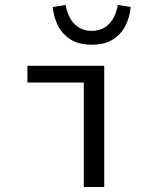

<svg xmlns="http://www.w3.org/2000/svg" viewBox="-20 -750 640 770"><path d="M316 0V-419H90V-486H398V0ZM347.8 -570.7Q294.2 -570.7 260.8 -593.1Q227.3 -615.5 210.9 -650.3Q194.4 -685 191.5 -721.9L243.2 -730.3Q246.9 -704.6 259.2 -680.7Q271.6 -656.8 293.6 -641.5Q315.6 -626.2 347.8 -626.2Q380.6 -626.2 402.5 -641.5Q424.4 -656.8 436.5 -680.7Q448.7 -704.6 452.3 -730.3L504.1 -721.9Q501.2 -685 484.7 -650.3Q468.3 -615.5 435 -593.1Q401.7 -570.7 347.8 -570.7Z"/></svg>

Font: Source Code Pro ExtraLight
Style: Regular
Weight: 200
Monospace: yes
Designer: Paul D. Hunt, Teo Tuominen
Foundry: Adobe
Version: Version 1.026;hotconv 1.1.0;makeotfexe 2.6.0